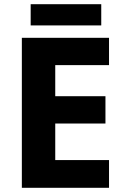

<svg xmlns="http://www.w3.org/2000/svg" viewBox="-20 -894 591 914"><path d="M499 0H84V-714H499V-584H243V-436H482V-306H243V-132H499ZM462 -874V-773H126V-874Z"/></svg>

Font: Noto Sans Oriya
Style: Bold
Weight: 700
Designer: Amélie Bonet and Sol Matas
Foundry: Google LLC
Version: Version 2.006; ttfautohint (v1.8.4.7-5d5b)